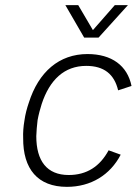

<svg xmlns="http://www.w3.org/2000/svg" viewBox="-20 -720 531 746"><path d="M234 -700 307 -574H363L477 -700H426L341 -603L284 -700ZM240 6C333 6 408 -40 449 -119L402 -136C368 -73 317 -40 247 -40C162 -40 121 -95 121 -191C122 -210 123 -231 126 -253C130 -275 136 -297 142 -316C173 -410 230 -464 315 -464C384 -464 424 -432 439 -369L491 -386C475 -465 414 -510 320 -510C210 -510 130 -441 92 -321C85 -301 78 -275 75 -252C71 -229 69 -204 70 -184C69 -63 127 6 240 6Z"/></svg>

Font: Arthouse Owned Light
Style: Italic
Weight: 300
Italic angle: -10°
Designer: Jeremy Tribby
Foundry: Tribby Type
Version: Version 1.000;PS 001.000;hotconv 1.0.88;makeotf.lib2.5.64775